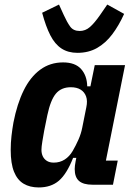

<svg xmlns="http://www.w3.org/2000/svg" viewBox="-20 -811 583 843"><path d="M476 0H386Q346 0 327 -16.5Q308 -33 308 -69Q308 -77 309 -84Q310 -91 312 -103L315 -118H301Q273 -47 238.5 -17.5Q204 12 150 12Q111 12 83.5 -4.5Q56 -21 41.5 -57Q27 -93 27 -153Q27 -184 30.5 -214.5Q34 -245 39 -273Q55 -355 84 -414Q113 -473 156.5 -505Q200 -537 257 -537Q310 -537 336 -508Q362 -479 363 -432H377L396 -525H529L445 -106H497ZM216 -97Q243 -97 264 -110.5Q285 -124 299 -148Q313 -172 324.5 -198Q336 -224 341 -250L359 -340Q365 -368 358 -387.5Q351 -407 334 -417.5Q317 -428 291 -428Q249 -428 225.5 -400Q202 -372 188 -306L174 -237Q170 -215 166 -190.5Q162 -166 162 -153Q162 -137 168 -124.5Q174 -112 186 -104.5Q198 -97 216 -97ZM320 -579Q279 -579 250 -598Q221 -617 201 -656Q181 -695 165 -755L239 -791L260 -745Q274 -714 288 -694.5Q302 -675 330 -675Q355 -675 375 -692.5Q395 -710 420 -746L451 -791L525 -750Q502 -699 473 -660.5Q444 -622 406.5 -600.5Q369 -579 320 -579Z"/></svg>

Font: IBM Plex Sans Condensed
Style: Bold Italic
Weight: 700
Width: 3
Italic angle: -11.31°
Designer: Mike Abbink, Paul van der Laan, Pieter van Rosmalen
Foundry: Bold Monday
Version: Version 3.201